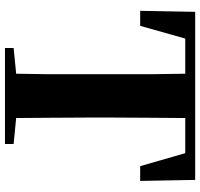

<svg xmlns="http://www.w3.org/2000/svg" viewBox="-36 -750 787 754"><g transform="rotate(90 357.0 -373.5)"><path d="M169 0V-34L270 -44Q271 -108 272 -174Q272 -262 272 -351V-395Q272 -484 272 -572Q271 -640 270 -708H132L82 -531H23L27 -747H687L691 -531H633L582 -708H444Q443 -641 443 -573Q442 -484 442 -395V-352Q442 -264 443 -176Q443 -110 444 -44L546 -34V0Z"/></g></svg>

Font: Early Summer Mincho Heavy
Style: Regular
Weight: 900
Designer: GuiWonder
Version: Version 1.002